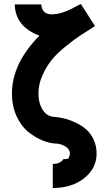

<svg xmlns="http://www.w3.org/2000/svg" viewBox="-20 -720 554 964"><path d="M40 -251Q40 -401 178 -541Q57 -586 54 -698H187Q191 -648 240 -648Q292 -648 362 -688L386 -700L457 -589Q412 -561 382.5 -541.5Q353 -522 309 -486.5Q265 -451 239 -418.5Q213 -386 193 -341.5Q173 -297 173 -251Q173 -203 194 -169Q215 -135 254 -133Q279 -131 305 -124.5Q331 -118 360.5 -104Q390 -90 412.5 -70.5Q435 -51 450 -19.5Q465 12 465 51Q465 125 403 174.5Q341 224 245 224V103Q283 103 298 79Q325 79 325 73Q331 59 331 51Q331 31 311.5 17.5Q292 4 266 1Q234 1 197 -13.5Q160 -28 124 -56Q88 -84 64 -135Q40 -186 40 -251Z"/></svg>

Font: Coval
Style: ExtraBold
Weight: 800
Foundry: Context Ltd
Version: Version 001.000